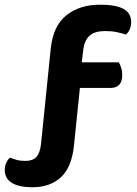

<svg xmlns="http://www.w3.org/2000/svg" viewBox="-31 -692 577 810"><path d="M274.9 -321V-428.9H470.1Q475.4 -421 480 -406.9Q484.7 -392.7 484.7 -375.8Q484.7 -347.3 471.6 -334.1Q458.4 -321 436.5 -321ZM305.6 -358.9 309.6 -355.6 281.2 -79.3Q271.9 13.5 226 55.8Q180.1 98 105.2 98Q49.3 98 19.2 79.5Q-10.9 61.1 -10.9 24.9Q-10.9 8 -4.3 -6Q2.4 -19.9 11.3 -26.9Q25 -21.9 38.9 -17.6Q52.8 -13.2 76.1 -13.2Q107.1 -13.2 122.5 -29.7Q137.8 -46.3 142.2 -85.7L183.2 -488.4Q193.5 -583.9 249.8 -628.1Q306 -672.2 391.2 -672.2Q457.4 -672.2 489.9 -654.6Q522.4 -636.9 522.4 -598.1Q522.4 -581.1 515.8 -567.2Q509.1 -553.2 500.1 -546.3Q481.1 -552.3 460.8 -556.6Q440.4 -561 412.4 -561Q369.3 -561 347.5 -541.9Q325.6 -522.8 320.3 -482Z"/></svg>

Font: Baloo Tamma 2
Style: Regular
Weight: 400
Designer: Divya Kowshik, Shuchita Grover and Ek Type
Foundry: Ek Type
Version: Version 1.700